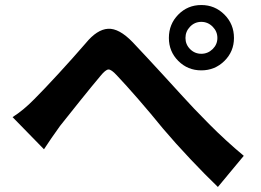

<svg xmlns="http://www.w3.org/2000/svg" viewBox="-20 -745 1040 764"><path d="M718 -594Q718 -568 736.5 -549.5Q755 -531 781 -531Q807 -531 826 -549.5Q845 -568 845 -594Q845 -620 826 -639Q807 -658 781 -658Q755 -658 736.5 -639Q718 -620 718 -594ZM652 -594Q652 -649 689.5 -687Q727 -725 781 -725Q835 -725 873 -687Q911 -649 911 -594Q911 -540 873 -502.5Q835 -465 781 -465Q727 -465 689.5 -502.5Q652 -540 652 -594ZM30 -279Q73 -306 117 -351Q155 -389 212.5 -451.5Q270 -514 321 -573Q366 -628 410 -630.5Q454 -633 508 -577Q561 -521 628 -448Q666 -406 702 -367Q746 -318 812 -251.5Q878 -185 950 -125L847 -1Q797 -49 737.5 -112Q678 -175 628 -234Q581 -292 531 -349.5Q481 -407 445 -445Q423 -469 411.5 -468.5Q400 -468 379 -442Q347 -404 300 -345.5Q253 -287 219 -244Q183 -194 155 -151Z"/></svg>

Font: Source Han Sans CN Bold
Style: Bold
Weight: 700
Designer: Ryoko NISHIZUKA 西塚涼子 (kana & ideographs); Paul D. Hunt (Latin, Greek & Cyrillic); Wenlong ZHANG 张文龙 (bopomofo); Sandoll 
Foundry: Adobe Systems Incorporated
Version: Version 1.00;May 30, 2023;FontCreator 11.5.0.2422 32-bit